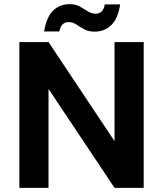

<svg xmlns="http://www.w3.org/2000/svg" viewBox="-20 -902 782 922"><path d="M73 0V-700H213L530 -224V-700H670V0H530L213 -475V0ZM434 -750Q405 -750 384.5 -761.5Q364 -773 346.5 -784.5Q329 -796 309 -796Q292 -796 280.5 -785Q269 -774 265 -751H192Q203 -820 235 -851Q267 -882 315 -882Q344 -882 364 -870.5Q384 -859 402 -847.5Q420 -836 440 -836Q457 -836 468.5 -847.5Q480 -859 483 -881H557Q547 -813 514.5 -781.5Q482 -750 434 -750Z"/></svg>

Font: DM Sans 10pt ExtraBold
Style: Regular
Weight: 800
Version: Version 4.004;gftools[0.9.30]